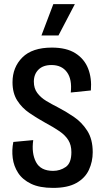

<svg xmlns="http://www.w3.org/2000/svg" viewBox="-20 -904 509 936"><path d="M239 12Q173 12 131.5 -8Q90 -28 68.5 -61Q47 -94 42 -133.5Q37 -173 45 -212L142 -221Q133 -157 155.5 -114Q178 -71 239 -71Q273 -71 300.5 -90Q328 -109 328 -162Q328 -197 313 -221Q298 -245 269.5 -264.5Q241 -284 200 -306Q160 -328 123.5 -353Q87 -378 64 -414Q41 -450 41 -503Q41 -576 89 -624Q137 -672 233 -672Q304 -672 347.5 -644.5Q391 -617 409.5 -570Q428 -523 423 -463L325 -453Q332 -517 306.5 -552Q281 -587 231 -587Q190 -587 167.5 -564.5Q145 -542 145 -506Q145 -473 162 -450.5Q179 -428 205.5 -412Q232 -396 260 -382Q299 -362 339 -335Q379 -308 405.5 -266.5Q432 -225 432 -162Q432 -116 413.5 -76Q395 -36 352.5 -12Q310 12 239 12ZM265 -731H182L240 -884H345Z"/></svg>

Font: Bricolage Grotesque 10pt Condensed Medium
Style: Regular
Weight: 500
Width: 3
Designer: Mathieu Triay
Foundry: Atelier Triay
Version: Version 1.000; ttfautohint (v1.8.4.7-5d5b);gftools[0.9.32]